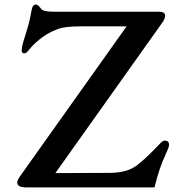

<svg xmlns="http://www.w3.org/2000/svg" viewBox="-20 -813 790 833"><path d="M92.8 0Q54.7 0 54.7 -22Q54.7 -31.7 70.8 -53.7L529.3 -698.7H331.1Q260.7 -698.7 230.7 -687Q200.7 -675.3 183.1 -664.3Q165.5 -653.3 150.9 -641.6Q126 -621.1 112.8 -605Q99.6 -588.9 95 -585.2Q90.3 -581.5 85 -581.5Q74.2 -581.5 74.2 -594.5Q74.2 -607.4 78.9 -623.8Q83.5 -640.1 90.3 -661.6Q107.9 -716.8 113.5 -750Q119.1 -783.2 124.3 -788.3Q129.4 -793.5 134.8 -793.5Q145.5 -793.5 159.7 -772.9Q170.4 -762.2 213.9 -762.2H667Q696.3 -762.2 696.3 -746.1Q696.3 -731.4 684.1 -714.8L220.2 -62L454.6 -63Q518.6 -63 559.1 -85.9Q595.2 -106.9 670.9 -186.5Q686 -203.1 693.4 -203.1Q713.4 -203.1 713.4 -185.1Q713.4 -172.9 698.7 -144.5H699.2Q669.9 -82.5 650.4 0Z"/></svg>

Font: Stoke
Style: Regular
Weight: 400
Designer: Nicole Fally
Foundry: Nicole Fally
Version: Version 1.002